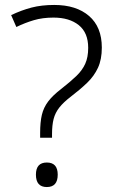

<svg xmlns="http://www.w3.org/2000/svg" viewBox="-20 -744 464 775"><path d="M142 -207Q142 -251 149 -280.5Q156 -310 174.5 -334.5Q193 -359 227 -385Q264 -414 288 -437Q312 -460 324 -486.5Q336 -513 336 -551Q336 -612 298 -642.5Q260 -673 196 -673Q152 -673 116.5 -662.5Q81 -652 46 -635L25 -683Q67 -703 107.5 -713.5Q148 -724 199 -724Q288 -724 339.5 -679.5Q391 -635 391 -552Q391 -504 375.5 -470.5Q360 -437 332 -410Q304 -383 266 -354Q236 -331 219.5 -310Q203 -289 196.5 -264Q190 -239 190 -202V-188H142ZM125 -39Q125 -88 169 -88Q213 -88 213 -39Q213 11 169 11Q125 11 125 -39Z"/></svg>

Font: Noto Sans Canadian Aboriginal Light
Style: Regular
Weight: 300
Designer: Monotype Design Team, Typotheque's Kevin King
Foundry: Monotype Imaging Inc.
Version: Version 2.004; ttfautohint (v1.8.4.7-5d5b)